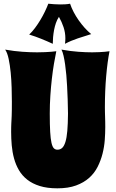

<svg xmlns="http://www.w3.org/2000/svg" viewBox="-20 -980 626 1034"><path d="M569.8 -704.1Q558.6 -647.9 551.8 -569.3Q544.9 -490.7 544.9 -400.9Q544.9 -388.2 545.2 -376.2Q545.4 -364.3 545.9 -351.6Q546.4 -338.9 546.6 -325.2Q546.9 -311.5 546.9 -295.9Q546.9 -263.2 544.2 -226.1Q541.5 -189 532.2 -152.3Q522.9 -115.7 505.9 -81.8Q488.8 -47.9 460.2 -22.2Q431.6 3.4 389.6 18.8Q347.7 34.2 289.1 34.2Q233.9 34.2 194.1 21.7Q154.3 9.3 126.7 -12.5Q99.1 -34.2 82 -63.5Q64.9 -92.8 55.7 -126.7Q46.4 -160.6 43.2 -197.3Q40 -233.9 40 -270Q40 -286.1 40.3 -297.1Q40.5 -308.1 41 -317.1Q41.5 -326.2 42 -335.4Q42.5 -344.7 43 -357.4Q43.5 -370.1 43.7 -388.2Q43.9 -406.2 43.9 -433.1Q43.9 -465.8 42.7 -507.3Q41.5 -548.8 37.6 -589.1Q33.7 -629.4 26.6 -662.8Q19.5 -696.3 7.8 -712.9Q57.1 -704.1 100.3 -701.2Q143.6 -698.2 180.2 -698.2Q203.6 -698.2 222.7 -699.2Q241.7 -700.2 255.4 -701.2Q271.5 -702.6 283.2 -704.1Q276.9 -673.8 270.5 -636.2Q264.2 -598.6 259.3 -555.7Q254.4 -512.7 251.2 -465.3Q248 -418 248 -369.1Q248 -308.1 250.2 -270Q252.4 -231.9 257.3 -210.7Q262.2 -189.5 270 -181.6Q277.8 -173.8 289.1 -173.8Q304.2 -173.8 314.7 -183.3Q325.2 -192.9 332.3 -215.6Q339.4 -238.3 342.5 -275.4Q345.7 -312.5 346.2 -368.2Q345.2 -447.8 341.3 -516.6Q339.8 -545.9 337.2 -575.7Q334.5 -605.5 330.8 -631.8Q327.1 -658.2 322.3 -679.4Q317.4 -700.7 311 -712.9Q359.9 -704.1 401.4 -701.2Q442.9 -698.2 476.1 -698.2Q498 -698.2 515.4 -699.2Q532.7 -700.2 544.9 -701.2Q559.1 -702.6 569.8 -704.1ZM471.2 -796.4Q436 -785.6 399.2 -773.4Q362.3 -761.2 330.1 -744.1Q331.1 -752 331.5 -759.3Q332 -766.6 332 -773.9Q332 -804.2 322.3 -833.5Q312.5 -862.8 297.4 -889.2Q287.6 -874.5 281.2 -856.2Q274.9 -837.9 271.2 -818.4Q267.6 -798.8 265.9 -779.8Q264.2 -760.7 264.2 -744.1Q233.4 -758.3 201.4 -771.2Q169.4 -784.2 137.2 -793.9Q153.3 -809.1 168.5 -829.3Q183.6 -849.6 197 -871.8Q210.4 -894 221.4 -916.7Q232.4 -939.5 240.2 -960Q255.9 -958.5 271.7 -957.3Q287.6 -956.1 304.2 -956.1Q316.9 -956.1 330.8 -956.8Q344.7 -957.5 357.4 -960Q364.7 -938 376.7 -915Q388.7 -892.1 403.8 -870.6Q418.9 -849.1 436 -830.1Q453.1 -811 471.2 -796.4Z"/></svg>

Font: Spicy Rice
Style: Regular
Weight: 400
Version: Version 1.000